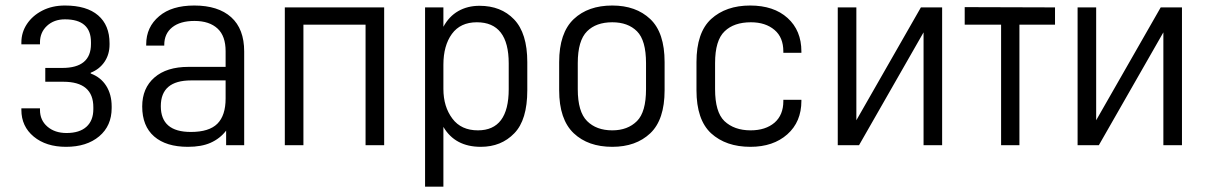

<svg xmlns="http://www.w3.org/2000/svg" viewBox="-20 -534 4441 706"><path d="M58.6 -135.7H127V-129.9Q127 -91.8 154.3 -68.4Q181.6 -44.9 224.6 -44.9Q272.5 -44.9 297.9 -67.9Q323.2 -90.8 323.2 -132.8V-139.6Q323.2 -233.4 212.9 -233.4H146.5V-284.2H209Q314.5 -284.2 314.5 -372.1V-378.9Q314.5 -462.9 218.8 -462.9Q178.7 -462.9 152.8 -439Q127 -415 127 -377.9V-371.1H58.6V-377.9Q58.6 -415 79.1 -445.8Q99.6 -476.6 135.7 -495.1Q171.9 -513.7 218.8 -513.7Q298.8 -513.7 340.8 -477.5Q382.8 -441.4 382.8 -375V-370.1Q382.8 -334 364.3 -306.6Q345.7 -279.3 313.5 -266.6V-263.7Q350.6 -250 370.6 -218.3Q390.6 -186.5 390.6 -142.6V-136.7Q390.6 -71.3 344.7 -32.7Q298.8 5.9 222.7 5.9Q149.4 5.9 104 -31.7Q58.6 -69.3 58.6 -129.9Z M830.1 -470.7Q877.9 -427.7 877.9 -344.7V0H811.5V-53.7Q789.1 -24.4 753.9 -8.8Q720.7 5.9 670.9 5.9Q590.8 5.9 546.9 -32.2Q502.9 -70.3 502.9 -142.6Q502.9 -210 547.9 -249Q592.8 -288.1 672.9 -288.1H809.6V-345.7Q809.6 -401.4 780.3 -428.7Q750 -457 695.3 -457Q642.6 -457 613.3 -433.6Q584 -410.2 584 -369.1V-366.2H517.6V-371.1Q517.6 -434.6 565.4 -474.6Q611.3 -513.7 694.3 -513.7Q782.2 -513.7 830.1 -470.7ZM779.3 -79.1Q809.6 -109.4 809.6 -171.9V-238.3H682.6Q571.3 -238.3 571.3 -143.6Q571.3 -48.8 681.6 -48.8Q749 -48.8 779.3 -79.1Z M1027.3 -506.8H1392.6V0H1324.2V-443.4H1095.7V0H1027.3Z M1543 -506.8H1610.4V-435.5Q1630.9 -473.6 1665 -493.2Q1699.2 -512.7 1743.2 -512.7Q1822.3 -512.7 1870.1 -462.9Q1918.9 -412.1 1918.9 -305.7V-202.1Q1918.9 -92.8 1871.1 -43.9Q1823.2 5.9 1748 5.9Q1653.3 5.9 1610.4 -67.4V152.3H1543ZM1850.6 -206.1V-300.8Q1850.6 -452.1 1733.4 -452.1Q1672.9 -452.1 1641.6 -409.2Q1610.4 -366.2 1610.4 -295.9V-207Q1610.4 -141.6 1643.6 -97.7Q1675.8 -54.7 1737.3 -54.7Q1850.6 -54.7 1850.6 -206.1Z M2089.8 -43.9Q2036.1 -94.7 2036.1 -202.1V-305.7Q2036.1 -413.1 2089.8 -463.9Q2142.6 -513.7 2231.4 -513.7Q2318.4 -513.7 2371.1 -463.9Q2423.8 -414.1 2423.8 -305.7V-202.1Q2423.8 -93.8 2371.1 -43.9Q2318.4 5.9 2231.4 5.9Q2142.6 5.9 2089.8 -43.9ZM2322.3 -88.9Q2355.5 -122.1 2355.5 -206.1V-301.8Q2355.5 -385.7 2322.3 -418.9Q2289.1 -452.1 2231.4 -452.1Q2171.9 -452.1 2138.7 -418.9Q2104.5 -384.8 2104.5 -301.8V-206.1Q2104.5 -123 2138.7 -88.9Q2172.9 -54.7 2231.4 -54.7Q2288.1 -54.7 2322.3 -88.9Z M2594.7 -43.9Q2541 -93.8 2541 -202.1V-305.7Q2541 -414.1 2594.7 -463.9Q2649.4 -513.7 2738.3 -513.7Q2825.2 -513.7 2876 -467.8Q2926.8 -421.9 2926.8 -344.7V-339.8H2860.4V-344.7Q2860.4 -396.5 2828.1 -423.8Q2794.9 -452.1 2741.2 -452.1Q2678.7 -452.1 2644.5 -418.9Q2609.4 -385.7 2609.4 -301.8V-206.1Q2609.4 -122.1 2643.6 -88.9Q2679.7 -54.7 2740.2 -54.7Q2794.9 -54.7 2828.1 -83Q2860.4 -111.3 2860.4 -162.1V-167H2926.8V-163.1Q2926.8 -85.9 2875 -40Q2823.2 5.9 2739.3 5.9Q2649.4 5.9 2594.7 -43.9Z M3060.5 -506.8H3128.9V-91.8L3366.2 -506.8H3444.3V0H3376V-415L3138.7 0H3060.5Z M3527.3 -507.8 3859.4 -506.8V-443.4H3728.5V0H3661.1V-443.4H3527.3Z M3942.4 -506.8H4010.7V-91.8L4248 -506.8H4326.2V0H4257.8V-415L4020.5 0H3942.4Z"/></svg>

Font: Dinish
Style: Regular
Weight: 400
Designer: Bert Driehuis
Foundry: Playbeing
Version: Version 3.006; git-39231f3c-release